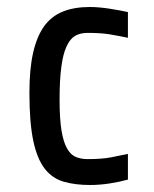

<svg xmlns="http://www.w3.org/2000/svg" viewBox="-20 -527 444 554"><path d="M349.1 -83V-8.8Q324.7 -2 295.9 2.4Q267.1 6.8 239.7 6.8Q196.8 6.8 163.8 -2.7Q130.9 -12.2 108.9 -40.5Q86.9 -68.8 75.9 -121.3Q64.9 -173.8 64.9 -259.8Q64.9 -327.1 75.4 -374Q85.9 -420.9 106.9 -450.7Q127.9 -480 160.9 -493.4Q193.8 -506.8 238.8 -506.8Q264.2 -506.8 295.7 -502Q327.1 -497.1 349.1 -492.2V-418Q320.8 -423.8 295.9 -428Q271 -432.1 232.9 -432.1Q210.9 -432.1 196 -423.1Q181.2 -414.1 171.4 -391.6Q151.9 -349.1 151.9 -240.2Q151.9 -184.1 157.5 -150.1Q163.1 -116.2 173.8 -98.1Q184.1 -80.1 199 -74Q213.9 -67.9 232.9 -67.9Q273.9 -67.9 300.5 -73Q327.1 -78.1 349.1 -83Z"/></svg>

Font: Moulpali
Style: Regular
Weight: 400
Designer: Danh Hong
Version: Version 8.002; ttfautohint (v1.8.3)